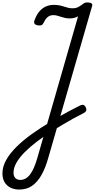

<svg xmlns="http://www.w3.org/2000/svg" viewBox="-75 -1035 777 1574"><path d="M82 519Q44 519 12.5 504Q-19 489 -37 459.5Q-55 430 -55 386Q-55 331 -24 276Q7 221 62 167Q117 113 188.5 62Q260 11 341 -37Q376 -59 415 -81.5Q454 -104 496.5 -126.5Q539 -149 583 -171Q598 -178 608.5 -175Q619 -172 627 -157Q636 -140 631.5 -128Q627 -116 611 -108Q567 -86 522.5 -61.5Q478 -37 435 -11Q392 15 350 41Q285 82 228.5 125Q172 168 128.5 211.5Q85 255 60.5 297.5Q36 340 36 381Q36 410 51 425Q66 440 91 440Q138 440 172 394.5Q206 349 231 260L565 -901Q553 -894 535 -889Q517 -884 495 -884Q476 -884 458 -888Q440 -892 424 -897.5Q408 -903 392.5 -907Q377 -911 363 -911Q346 -911 332.5 -905.5Q319 -900 307 -887Q295 -874 284 -851Q277 -835 266 -829.5Q255 -824 236 -827Q214 -831 208 -841.5Q202 -852 207 -866Q221 -907 243.5 -936Q266 -965 297 -980Q328 -995 367 -995Q392 -995 412 -991Q432 -987 450 -981Q468 -975 484.5 -971Q501 -967 518 -967Q547 -967 566 -977Q585 -987 600 -999Q610 -1007 618.5 -1011Q627 -1015 641 -1015Q663 -1015 674 -1008Q685 -1001 680 -985L322 255Q298 342 264.5 400.5Q231 459 187 489Q143 519 82 519Z"/></svg>

Font: Playwrite TZ
Style: Regular
Weight: 400
Designer: Veronika Burian, José Scaglione
Foundry: TypeTogether
Version: Version 1.002